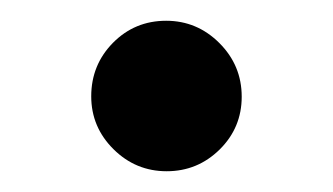

<svg xmlns="http://www.w3.org/2000/svg" viewBox="-20 -145 321 185"><path d="M67.9 -52.2Q67.9 -82.5 88.9 -103.8Q109.9 -125 140.1 -125Q169.9 -125 191.4 -103.5Q212.9 -82 212.9 -51.8Q212.9 -22 191.7 -1Q170.4 20 140.6 20Q110.8 20 89.4 -1.2Q67.9 -22.5 67.9 -52.2Z"/></svg>

Font: Elstob 10pt SemiBold
Style: Regular
Weight: 600
Designer: Peter S. Baker
Version: Version 1.015